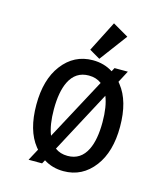

<svg xmlns="http://www.w3.org/2000/svg" viewBox="-112 -833 811 931"><g transform="rotate(15 293.0 -368.0)"><path d="M115.7 0 147.5 -59.1Q143.6 -63.5 139.6 -68.4Q83 -139.2 83 -268.6Q83 -394 139.6 -468.8Q198.7 -546.9 293 -546.9Q349.6 -546.9 393.6 -518.6L403.3 -537.1H470.2L439 -478Q442.4 -473.6 446.3 -468.8Q502.9 -397.9 502.9 -268.6Q502.9 -143.1 446.3 -68.4Q387.2 9.8 293 9.8Q236.8 9.8 193.4 -18.1L183.6 0ZM293 -66.9Q359.4 -66.9 390.1 -129.9Q415 -180.7 415 -268.6Q415 -346.7 395 -396L230 -86.4Q255.9 -66.9 293 -66.9ZM190.9 -140.6 356.9 -450.2Q330.6 -470.2 293 -470.2Q226.6 -470.2 195.8 -407.2Q170.9 -356 170.9 -268.6Q170.9 -189.9 190.9 -140.6ZM344.7 -746.1 423.8 -700.2 320.3 -561.5 266.6 -592.8Z"/></g></svg>

Font: Consola Mono
Style: Book
Weight: 400
Monospace: yes
Designer: Wojciech Kalinowski "wmk69" (wmk69@o2.pl)
Foundry: Wojciech Kalinowski "wmk69" (wmk69@o2.pl)
Version: Version 2.1.0